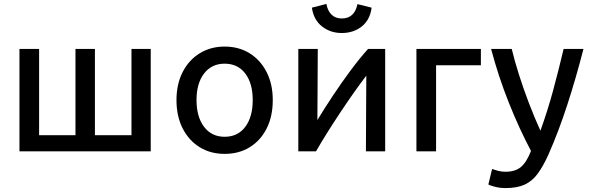

<svg xmlns="http://www.w3.org/2000/svg" viewBox="-20 -770 3006 977"><path d="M79 0V-521H179V-82H364V-521H463V-82H649V-521H747V0Z M1123 13Q1051 13 996 -21Q941 -55 909.5 -116.5Q878 -178 878 -261Q878 -342 909.5 -403.5Q941 -465 996.5 -499Q1052 -533 1123 -533Q1195 -533 1250 -499Q1305 -465 1336.5 -403.5Q1368 -342 1368 -261Q1368 -178 1337 -116.5Q1306 -55 1251 -21Q1196 13 1123 13ZM1123 -74Q1190 -74 1228 -124.5Q1266 -175 1266 -261Q1266 -346 1228 -396Q1190 -446 1123 -446Q1057 -446 1018.5 -396Q980 -346 980 -261Q980 -175 1018.5 -124.5Q1057 -74 1123 -74Z M1498 0V-521H1597Q1597 -418 1596 -325.5Q1595 -233 1595 -159Q1630 -217 1674.5 -284Q1719 -351 1765.5 -413.5Q1812 -476 1853 -521H1940V0H1842Q1842 -106 1843 -206.5Q1844 -307 1844 -385Q1814 -346 1779.5 -297Q1745 -248 1709.5 -194.5Q1674 -141 1642.5 -90.5Q1611 -40 1588 0ZM1719 -602Q1661 -602 1618.5 -635.5Q1576 -669 1567 -731L1641 -750Q1647 -715 1667 -695.5Q1687 -676 1719 -676Q1784 -676 1799 -749L1871 -731Q1863 -669 1821 -635.5Q1779 -602 1719 -602Z M2099 0V-521H2427V-438H2199V0Z M2553 187Q2525 187 2500.5 181Q2476 175 2465 169L2484 90Q2495 94 2513.5 99Q2532 104 2552 104Q2602 104 2631 79.5Q2660 55 2682 -2Q2622 -115 2569 -248Q2516 -381 2479 -521H2584Q2598 -462 2620.5 -391Q2643 -320 2671 -246.5Q2699 -173 2730 -105Q2767 -208 2794.5 -309.5Q2822 -411 2848 -521H2949Q2911 -373 2867 -237.5Q2823 -102 2771 16Q2744 76 2716 114Q2688 152 2649.5 169.5Q2611 187 2553 187Z"/></svg>

Font: Ubuntu Sans Medium
Style: Regular
Weight: 500
Designer: Dalton Maag Ltd
Foundry: Dalton Maag Ltd
Version: Version 1.006; ttfautohint (v1.8.4.7-5d5b)